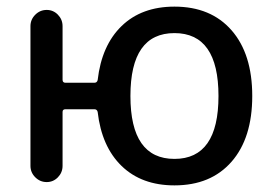

<svg xmlns="http://www.w3.org/2000/svg" viewBox="-20 -550 824 580"><path d="M640 -260Q640 -450 507 -450Q374 -450 374 -260Q374 -70 507 -70Q640 -70 640 -260ZM72 -49V-471Q72 -491 86.5 -505.5Q101 -520 121 -520Q141 -520 155 -505.5Q169 -491 169 -471V-309Q169 -300 178 -300H265Q273 -300 275 -308Q287 -413 347.5 -471.5Q408 -530 507 -530Q617 -530 679.5 -458.5Q742 -387 742 -260Q742 -133 679.5 -61.5Q617 10 507 10Q408 10 347.5 -48.5Q287 -107 275 -212Q273 -220 265 -220H178Q169 -220 169 -212V-49Q169 -29 155 -14.5Q141 0 121 0Q101 0 86.5 -14.5Q72 -29 72 -49Z"/></svg>

Font: Rounded Mplus 1c Medium
Style: Regular
Weight: 500
Version: Version 1.059.20150529